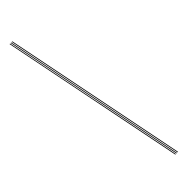

<svg xmlns="http://www.w3.org/2000/svg" viewBox="-336 -791 983 983"><g transform="rotate(-45 155.0 -300.0)"><path d="M234 200H230L30 -800H34ZM250 200H246L46 -800H50ZM242 200H238L38 -800H42Z"/></g></svg>

Font: Big Shoulders Inline Thin
Style: Regular
Weight: 100
Designer: Patric King
Foundry: XO Type Co
Version: Version 2.002